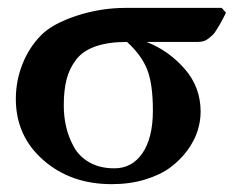

<svg xmlns="http://www.w3.org/2000/svg" viewBox="-20 -454 610 485"><path d="M269 -28.8Q313.5 -28.8 339.8 -67.1Q366.2 -105.5 366.2 -174.8Q366.2 -241.7 351.8 -278.3Q337.4 -314.9 300.8 -348.1Q253.9 -348.1 221.7 -336.9Q189.5 -325.7 172.4 -303.5Q155.3 -281.2 148.2 -253.7Q141.1 -226.1 141.1 -188Q141.1 -159.7 147 -134Q152.8 -108.4 166.3 -83.5Q179.7 -58.6 206.1 -43.7Q232.4 -28.8 269 -28.8ZM480 -348.1H350.1Q406.2 -326.2 446.5 -280Q486.8 -233.9 486.8 -171.9Q486.8 -147.9 479 -123.3Q471.2 -98.6 453.4 -74.2Q435.5 -49.8 410.2 -31Q384.8 -12.2 346.4 -0.5Q308.1 11.2 262.2 11.2Q158.7 11.2 89.4 -49.6Q20 -110.4 20 -204.1Q20 -250 36.9 -292.5Q53.7 -335 85 -366.2Q112.8 -394 173.1 -414.1Q233.4 -434.1 298.8 -434.1H540L550.8 -421.9Q549.3 -418.9 543.5 -407.5Q537.6 -396 535.2 -392.1Q532.7 -388.2 527.1 -378.9Q521.5 -369.6 517.6 -366Q513.7 -362.3 507.3 -357.2Q501 -352.1 494.4 -350.1Q487.8 -348.1 480 -348.1Z"/></svg>

Font: Common Serif SemiBold
Style: Regular
Weight: 600
Designer: Philipp H. Poll, Khaled Hosny
Foundry: Stefan Peev, Context Ltd.
Version: Version 1.026